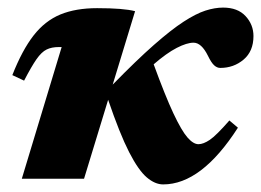

<svg xmlns="http://www.w3.org/2000/svg" viewBox="-20 -471 688 506"><path d="M336 -441.5 277 -248Q340 -312.5 385.5 -352.5Q431 -392.5 463.8 -413.8Q496.5 -435 521.2 -443Q546 -451 568 -451Q606.5 -451 627.2 -428.5Q648 -406 648 -376Q648 -336 622 -314Q596 -292 560.5 -292Q552 -292 544.5 -298.8Q537 -305.5 528 -324Q511 -358.5 490 -358.5Q472.5 -358.5 445.8 -344.8Q419 -331 385 -301.5Q415.5 -218 437 -172.2Q458.5 -126.5 474 -108.8Q489.5 -91 503 -91Q516 -91 533 -102.5Q550 -114 584.5 -153.5L607 -134.5Q511 15 410 15Q388.5 15 366.8 -3.5Q345 -22 320.2 -70.2Q295.5 -118.5 265 -208L201.5 0H37.5L142.5 -347H135Q116 -347 102.8 -340.5Q89.5 -334 76.2 -315Q63 -296 43.5 -258.5L12.5 -273Q38.5 -339 68.5 -377.5Q98.5 -416 139 -432.8Q179.5 -449.5 236 -449.5Q306 -449.5 336 -441.5Z"/></svg>

Font: Newsreader Text ExtraBold
Style: Italic
Weight: 800
Italic angle: -17°
Designer: Hugues Gentile
Foundry: Production Type
Version: Version 1.001